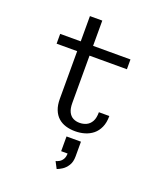

<svg xmlns="http://www.w3.org/2000/svg" viewBox="-162 -767 975 1132"><g transform="rotate(20 325.0 -201.0)"><path d="M204.5 -139.5V-658.5H282V-142Q282 -106.5 292.5 -85.5Q303 -64.5 321 -55.2Q339 -46 361.5 -46Q384.5 -46 404.2 -55.2Q424 -64.5 436 -85.8Q448 -107 448 -144H513.5Q513.5 -102 500.2 -72.8Q487 -43.5 464.8 -25.5Q442.5 -7.5 414 1Q385.5 9.5 354 9.5Q321.5 9.5 294.5 1.2Q267.5 -7 247.2 -25Q227 -43 215.8 -71.5Q204.5 -100 204.5 -139.5ZM75.5 -438.5V-500H516.5V-438.5ZM328.5 256 306.5 214Q316.5 211.5 328.5 204.8Q340.5 198 349.2 183.8Q358 169.5 358 145.5L408 148Q408 182.5 393.8 205Q379.5 227.5 360.8 239.5Q342 251.5 328.5 256ZM317.5 148V55.5H408V148Z"/></g></svg>

Font: Trispace Thin Light
Style: Regular
Weight: 300
Version: Version 1.210